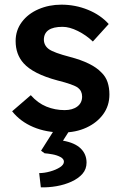

<svg xmlns="http://www.w3.org/2000/svg" viewBox="-20 -558 525 823"><path d="M248 10Q178 10 122.5 -13.5Q67 -37 32 -81L112 -150Q142 -116 179 -101Q216 -86 257 -86Q291 -86 311.5 -101.5Q332 -117 332 -144Q332 -168 314 -182Q295 -196 227 -213Q122 -241 81 -287Q47 -325 47 -382Q47 -428 73.5 -463.5Q100 -499 145 -518.5Q190 -538 243 -538Q303 -538 357 -516Q411 -494 446 -455L378 -380Q350 -407 314 -425Q278 -443 248 -443Q168 -443 168 -387Q169 -362 190 -347Q211 -332 280 -314Q375 -289 414 -248Q433 -230 441 -206Q449 -182 449 -153Q449 -105 422.5 -68.5Q396 -32 350.5 -11Q305 10 248 10ZM155 245 148 184Q170 184 195 177Q220 170 237 159Q254 148 254 135Q254 123 239 115Q224 107 204.5 103.5Q185 100 171 99L156 88L227 -24H294L250 45Q301 54 326 78.5Q351 103 351 139Q351 167 333.5 187Q316 207 286.5 220.5Q257 234 222.5 240Q188 246 155 245Z"/></svg>

Font: Lexend Deca Medium
Style: Regular
Weight: 500
Designer: Bonnie Shaver-Troup, Thomas Jockin
Foundry: Lexend
Version: Version 1.008; ttfautohint (v1.8.4.7-5d5b)